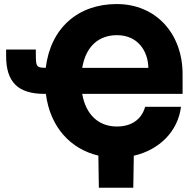

<svg xmlns="http://www.w3.org/2000/svg" viewBox="-20 -757 951 934"><path d="M9.8 -516.1V-483.9C9.8 -357.4 67.9 -300.3 196.8 -300.3H203.1C224.1 -136.7 324.7 -31.7 458.5 0L460.9 156.2H628.4L630.9 0.5C755.4 -27.8 845.7 -118.2 860.4 -237.3H686C669.4 -177.2 620.6 -141.6 548.8 -141.6C460 -141.6 397.5 -198.7 379.9 -300.3H868.2V-396C868.2 -594.7 737.8 -737.3 547.9 -737.3C359.4 -737.3 226.1 -620.6 202.6 -427.2C156.2 -427.7 154.3 -432.1 154.3 -497.1V-516.1ZM379.9 -426.8C397 -528.8 457.5 -585.9 549.3 -585.9C648.9 -585.9 700.2 -510.3 701.7 -426.8Z"/></svg>

Font: Inter ExtraBold
Style: Regular
Weight: 800
Designer: Rasmus Andersson
Foundry: rsms
Version: Version 4.001;git-9221beed3